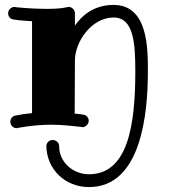

<svg xmlns="http://www.w3.org/2000/svg" viewBox="-20 -505 701 779"><path d="M580 -216C580 -311 580 -485 441 -485C375 -485 322 -456 284 -401V-451C284 -464 273 -477 258 -477C256 -477 254 -476 253 -476C228 -470 197 -469 166 -469C104 -469 43 -476 42 -476C41 -477 40 -477 39 -477C27 -477 13 -467 13 -451C13 -438 22 -427 35 -426C38 -425 69 -421 110 -419V-46C88 -44 66 -41 42 -36C30 -34 22 -23 22 -11C22 2 32 15 47 15C49 15 50 15 52 14C102 5 147 1 187 1C232 1 272 6 311 10C312 11 313 11 314 11C327 11 340 -1 340 -15C340 -28 330 -39 317 -40C306 -42 295 -43 283 -44L284 -259V-260C284 -335 351 -434 441 -434C522 -434 529 -331 529 -216C529 0 500 202 341 202C277 202 220 154 220 88C220 74 208 63 194 63C180 63 168 74 168 88C170 182 244 254 341 254C554 254 580 -46 580 -216Z"/></svg>

Font: Ribeye
Style: Regular
Weight: 400
Designer: Astigmatic (AOETI)
Foundry: Astigmatic (AOETI)
Version: Version 1.000